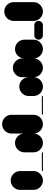

<svg xmlns="http://www.w3.org/2000/svg" viewBox="665 -1085 420 1790"><g transform="rotate(-90 875.0 -190.0)"><path d="M0 -87.7H175V-212.7H0ZM87.7 -175Q63.7 -175 43.7 -163.2Q23.7 -151.3 11.8 -131.3Q0 -111.3 0 -87.7Q0 -63.7 11.8 -43.7Q23.7 -23.7 43.7 -11.8Q63.7 0 87.7 0Q111.3 0 131.3 -11.8Q151.3 -23.7 163.2 -43.7Q175 -63.7 175 -87.7Q175 -111.3 163.2 -131.3Q151.3 -151.3 131.3 -163.2Q111.3 -175 87.7 -175ZM87.7 -300Q63.7 -300 43.7 -288.2Q23.7 -276.3 11.8 -256.3Q0 -236.3 0 -212.7Q0 -188.7 11.8 -168.7Q23.7 -148.7 43.7 -136.8Q63.7 -125 87.7 -125Q111.3 -125 131.3 -136.8Q151.3 -148.7 163.2 -168.7Q175 -188.7 175 -212.7Q175 -236.3 163.2 -256.3Q151.3 -276.3 131.3 -288.2Q111.3 -300 87.7 -300Z M180 -10Q178 -10 176.5 -8.5Q175 -7 175 -5Q175 -3 176.5 -1.5Q178 0 180 0H345Q347 0 348.5 -1.5Q350 -3 350 -5Q350 -7 348.5 -8.5Q347 -10 345 -10Z M350 -87.7H525V-172.7H350ZM437.7 -175Q413.7 -175 393.7 -163.2Q373.7 -151.3 361.8 -131.3Q350 -111.3 350 -87.7Q350 -63.7 361.8 -43.7Q373.7 -23.7 393.7 -11.8Q413.7 0 437.7 0Q461.3 0 481.3 -11.8Q501.3 -23.7 513.2 -43.7Q525 -63.7 525 -87.7Q525 -111.3 513.2 -131.3Q501.3 -151.3 481.3 -163.2Q461.3 -175 437.7 -175ZM437.7 -260Q413.7 -260 393.7 -248.2Q373.7 -236.3 361.8 -216.3Q350 -196.3 350 -172.7Q350 -148.7 361.8 -128.7Q373.7 -108.7 393.7 -96.8Q413.7 -85 437.7 -85Q461.3 -85 481.3 -96.8Q501.3 -108.7 513.2 -128.7Q525 -148.7 525 -172.7Q525 -196.3 513.2 -216.3Q501.3 -236.3 481.3 -248.2Q461.3 -260 437.7 -260Z M525 -87.7H700V-292.7H525ZM612.7 -175Q588.7 -175 568.7 -163.2Q548.7 -151.3 536.8 -131.3Q525 -111.3 525 -87.7Q525 -63.7 536.8 -43.7Q548.7 -23.7 568.7 -11.8Q588.7 0 612.7 0Q636.3 0 656.3 -11.8Q676.3 -23.7 688.2 -43.7Q700 -63.7 700 -87.7Q700 -111.3 688.2 -131.3Q676.3 -151.3 656.3 -163.2Q636.3 -175 612.7 -175ZM612.7 -380Q588.7 -380 568.7 -368.2Q548.7 -356.3 536.8 -336.3Q525 -316.3 525 -292.7Q525 -268.7 536.8 -248.7Q548.7 -228.7 568.7 -216.8Q588.7 -205 612.7 -205Q636.3 -205 656.3 -216.8Q676.3 -228.7 688.2 -248.7Q700 -268.7 700 -292.7Q700 -316.3 688.2 -336.3Q676.3 -356.3 656.3 -368.2Q636.3 -380 612.7 -380Z M705 -10Q703 -10 701.5 -8.5Q700 -7 700 -5Q700 -3 701.5 -1.5Q703 0 705 0H870Q872 0 873.5 -1.5Q875 -3 875 -5Q875 -7 873.5 -8.5Q872 -10 870 -10Z M875 -87.7H1050V-132.7H875ZM962.7 -175Q938.7 -175 918.7 -163.2Q898.7 -151.3 886.8 -131.3Q875 -111.3 875 -87.7Q875 -63.7 886.8 -43.7Q898.7 -23.7 918.7 -11.8Q938.7 0 962.7 0Q986.3 0 1006.3 -11.8Q1026.3 -23.7 1038.2 -43.7Q1050 -63.7 1050 -87.7Q1050 -111.3 1038.2 -131.3Q1026.3 -151.3 1006.3 -163.2Q986.3 -175 962.7 -175ZM962.7 -220Q938.7 -220 918.7 -208.2Q898.7 -196.3 886.8 -176.3Q875 -156.3 875 -132.7Q875 -108.7 886.8 -88.7Q898.7 -68.7 918.7 -56.8Q938.7 -45 962.7 -45Q986.3 -45 1006.3 -56.8Q1026.3 -68.7 1038.2 -88.7Q1050 -108.7 1050 -132.7Q1050 -156.3 1038.2 -176.3Q1026.3 -196.3 1006.3 -208.2Q986.3 -220 962.7 -220Z M1050 -87.7H1225V-192.7H1050ZM1137.7 -175Q1113.7 -175 1093.7 -163.2Q1073.7 -151.3 1061.8 -131.3Q1050 -111.3 1050 -87.7Q1050 -63.7 1061.8 -43.7Q1073.7 -23.7 1093.7 -11.8Q1113.7 0 1137.7 0Q1161.3 0 1181.3 -11.8Q1201.3 -23.7 1213.2 -43.7Q1225 -63.7 1225 -87.7Q1225 -111.3 1213.2 -131.3Q1201.3 -151.3 1181.3 -163.2Q1161.3 -175 1137.7 -175ZM1137.7 -280Q1113.7 -280 1093.7 -268.2Q1073.7 -256.3 1061.8 -236.3Q1050 -216.3 1050 -192.7Q1050 -168.7 1061.8 -148.7Q1073.7 -128.7 1093.7 -116.8Q1113.7 -105 1137.7 -105Q1161.3 -105 1181.3 -116.8Q1201.3 -128.7 1213.2 -148.7Q1225 -168.7 1225 -192.7Q1225 -216.3 1213.2 -236.3Q1201.3 -256.3 1181.3 -268.2Q1161.3 -280 1137.7 -280Z M1225 -87.7H1400V-172.7H1225ZM1312.7 -175Q1288.7 -175 1268.7 -163.2Q1248.7 -151.3 1236.8 -131.3Q1225 -111.3 1225 -87.7Q1225 -63.7 1236.8 -43.7Q1248.7 -23.7 1268.7 -11.8Q1288.7 0 1312.7 0Q1336.3 0 1356.3 -11.8Q1376.3 -23.7 1388.2 -43.7Q1400 -63.7 1400 -87.7Q1400 -111.3 1388.2 -131.3Q1376.3 -151.3 1356.3 -163.2Q1336.3 -175 1312.7 -175ZM1312.7 -260Q1288.7 -260 1268.7 -248.2Q1248.7 -236.3 1236.8 -216.3Q1225 -196.3 1225 -172.7Q1225 -148.7 1236.8 -128.7Q1248.7 -108.7 1268.7 -96.8Q1288.7 -85 1312.7 -85Q1336.3 -85 1356.3 -96.8Q1376.3 -108.7 1388.2 -128.7Q1400 -148.7 1400 -172.7Q1400 -196.3 1388.2 -216.3Q1376.3 -236.3 1356.3 -248.2Q1336.3 -260 1312.7 -260Z M1440 -80Q1424 -80 1412 -68.5Q1400 -57 1400 -40Q1400 -24 1412 -12Q1424 0 1440 0H1535Q1552 0 1563.5 -12Q1575 -24 1575 -40Q1575 -57 1563.5 -68.5Q1552 -80 1535 -80Z M1575 -87.7H1750V-272.7H1575ZM1662.7 -175Q1638.7 -175 1618.7 -163.2Q1598.7 -151.3 1586.8 -131.3Q1575 -111.3 1575 -87.7Q1575 -63.7 1586.8 -43.7Q1598.7 -23.7 1618.7 -11.8Q1638.7 0 1662.7 0Q1686.3 0 1706.3 -11.8Q1726.3 -23.7 1738.2 -43.7Q1750 -63.7 1750 -87.7Q1750 -111.3 1738.2 -131.3Q1726.3 -151.3 1706.3 -163.2Q1686.3 -175 1662.7 -175ZM1662.7 -360Q1638.7 -360 1618.7 -348.2Q1598.7 -336.3 1586.8 -316.3Q1575 -296.3 1575 -272.7Q1575 -248.7 1586.8 -228.7Q1598.7 -208.7 1618.7 -196.8Q1638.7 -185 1662.7 -185Q1686.3 -185 1706.3 -196.8Q1726.3 -208.7 1738.2 -228.7Q1750 -248.7 1750 -272.7Q1750 -296.3 1738.2 -316.3Q1726.3 -336.3 1706.3 -348.2Q1686.3 -360 1662.7 -360Z"/></g></svg>

Font: Wavefont Thin
Style: Regular
Weight: 100
Monospace: yes
Version: Version 3.005;gftools[0.9.33]